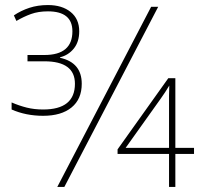

<svg xmlns="http://www.w3.org/2000/svg" viewBox="-20 -741 798 761"><path d="M207 0H235L607 -714H579ZM650 0H675V-131H749V-155H675V-431H647L446 -149V-131H650ZM478 -155 617 -350Q628 -365 634.5 -375.5Q641 -386 651 -402Q650 -382 650 -362.5Q650 -343 650 -319V-155ZM151 -282Q223 -282 263.5 -315Q304 -348 304 -409Q304 -493 218 -512V-514Q251 -522 272.5 -548.5Q294 -575 294 -617Q294 -666 260 -693.5Q226 -721 170 -721Q130 -721 96.5 -710Q63 -699 35 -680L45 -658Q74 -675 103 -685.5Q132 -696 170 -696Q267 -696 267 -617Q267 -523 156 -523H89V-498H156Q277 -498 277 -409Q277 -307 151 -307Q116 -307 86 -314.5Q56 -322 26 -335V-307Q83 -282 151 -282Z"/></svg>

Font: Noto Sans UI Thin
Style: Regular
Weight: 250
Designer: Monotype Design Team
Foundry: Monotype Imaging Inc.
Version: Version 1.901